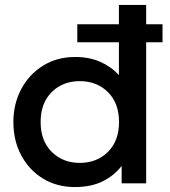

<svg xmlns="http://www.w3.org/2000/svg" viewBox="-20 -740 686 775"><path d="M282 15Q209.5 15 153.5 -19.2Q97.5 -53.5 65.8 -112.8Q34 -172 34 -247.5Q34 -320.5 65.5 -380Q97 -439.5 153.5 -474.8Q210 -510 283.5 -510Q340 -510 384 -490.8Q428 -471.5 460 -437V-569.5H292V-642H460V-720H570V-642H636V-569.5H570V0H471V-70.5Q442.5 -32.5 395.8 -8.8Q349 15 282 15ZM302 -82.5Q371 -82.5 415.8 -127Q460.5 -171.5 460.5 -247.5Q460.5 -323.5 415.8 -368Q371 -412.5 302 -412.5Q233 -412.5 188.5 -368Q144 -323.5 144 -247.5Q144 -171.5 188.8 -127Q233.5 -82.5 302 -82.5Z"/></svg>

Font: Geologica
Style: Regular
Weight: 400
Designer: Sindre Bremnes, Frode Helland
Foundry: Monokrom Skriftforlag AS
Version: Version 1.010; ttfautohint (v1.8.4.7-5d5b);gftools[0.9.28]